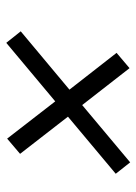

<svg xmlns="http://www.w3.org/2000/svg" viewBox="73 -682 453 640"><g transform="rotate(90 300.0 -361.5)"><path d="M122.3 -155.4 83.9 -203.6 278.3 -366 155.7 -523.1 206.7 -566.3 329.7 -408.4 520.7 -568.4 558.7 -520.3 368.4 -361 492.3 -201.4 441.6 -158.3 317.4 -318.6Z"/></g></svg>

Font: Mona Sans
Style: Italic
Weight: 200
Italic angle: -11.6951°
Designer: Deni Anggara
Foundry: GitHub
Version: Version 2.000